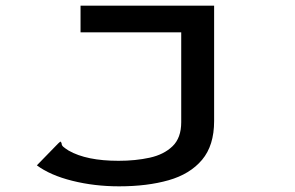

<svg xmlns="http://www.w3.org/2000/svg" viewBox="-20 -483 1040 677"><path d="M400 174Q313 174 235 154.5Q157 135 110 100L185 23L193 16L197 21Q197 29 202.5 34Q208 39 222 48Q285 84 398 84Q458 84 508 73Q558 62 588.5 32.5Q619 3 619 -52V-369H264V-463H735V-56Q735 30 692.5 80.5Q650 131 574.5 152.5Q499 174 400 174Z"/></svg>

Font: Inconsolata UltraExpanded SemiBold
Style: Regular
Weight: 600
Width: 9
Monospace: yes
Designer: Raph Levien, Cyreal, Brenton Simpson
Foundry: Raph Levien, Cyreal, Google
Version: Version 3.001; ttfautohint (v1.8.2.53-6de2)